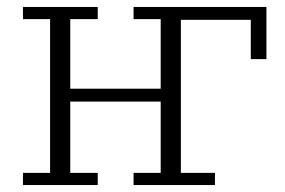

<svg xmlns="http://www.w3.org/2000/svg" viewBox="-20 -532 819 552"><path d="M46 -35H124V-477H46V-512H261V-477H182V-277H442V-477H364V-512H746V-362H701V-475H500V-35H598V0H364V-35H442V-240H182V-35H261V0H46Z"/></svg>

Font: IBM Plex Serif Light
Style: Regular
Weight: 300
Designer: Mike Abbink, Paul van der Laan, Pieter van Rosmalen
Foundry: Bold Monday
Version: Version 3.001